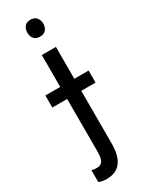

<svg xmlns="http://www.w3.org/2000/svg" viewBox="-240 -763 788 1018"><g transform="rotate(-30 154.0 -254.0)"><path d="M199.7 -528.3V66.4Q198.2 213.4 83.5 213.4Q57.1 213.4 36.1 204.6L35.6 132.3Q48.8 136.2 69.3 136.2Q91.3 136.2 102.3 119.9Q113.3 103.5 113.3 63V-528.3ZM203.6 -668.5Q203.6 -646.5 191.4 -631.8Q179.2 -617.2 154.3 -617.2Q129.9 -617.2 117.9 -631.8Q106 -646.5 106 -668.5Q106 -690.4 117.9 -705.6Q129.9 -720.7 154.3 -720.7Q178.7 -720.7 191.2 -705.3Q203.6 -689.9 203.6 -668.5ZM287.1 -259.3H22.5V-333H287.1Z"/></g></svg>

Font: Roboto Condensed
Style: Regular
Weight: 400
Designer: Google
Version: Version 2.001047; 2015